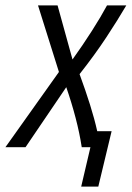

<svg xmlns="http://www.w3.org/2000/svg" viewBox="-70 -542 485 707"><path d="M229 145 263 0H231Q223 -52 208.5 -107.5Q194 -163 174 -221L24 0H-50L147 -277L70 -522H142L197 -323Q235 -376 268.5 -428.5Q302 -481 324 -522H395Q364 -469 321.5 -404.5Q279 -340 223 -269Q245 -209 261.5 -156.5Q278 -104 288 -59H341L292 145Z"/></svg>

Font: Ubuntu Sans Condensed
Style: Italic
Weight: 400
Width: 3
Italic angle: -13.5°
Designer: Dalton Maag Ltd
Foundry: Dalton Maag Ltd
Version: Version 1.006; ttfautohint (v1.8.4.7-5d5b)